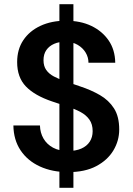

<svg xmlns="http://www.w3.org/2000/svg" viewBox="-20 -811 636 918"><path d="M264 87V-791H331V87ZM306 12Q230 12 171 -15Q112 -42 78.5 -92Q45 -142 44 -211H171Q172 -176 188 -148.5Q204 -121 233.5 -105Q263 -89 305 -89Q342 -89 368.5 -100.5Q395 -112 409 -133.5Q423 -155 423 -184Q423 -217 407.5 -239Q392 -261 365 -275.5Q338 -290 302.5 -301.5Q267 -313 229 -326Q146 -354 104 -397.5Q62 -441 62 -514Q62 -575 91.5 -619Q121 -663 173.5 -687.5Q226 -712 295 -712Q365 -712 417 -687Q469 -662 499.5 -617.5Q530 -573 531 -511H403Q403 -537 389.5 -559.5Q376 -582 351.5 -596.5Q327 -611 293 -611Q263 -612 239 -601.5Q215 -591 201.5 -571.5Q188 -552 188 -523Q188 -495 201 -476.5Q214 -458 237.5 -445.5Q261 -433 293 -422Q325 -411 363 -398Q415 -381 457.5 -356.5Q500 -332 525 -293Q550 -254 550 -192Q550 -138 522 -91.5Q494 -45 440 -16.5Q386 12 306 12Z"/></svg>

Font: DM Sans 18pt SemiBold
Style: Regular
Weight: 600
Designer: Colophon Foundry, Jonny Pinhorn
Foundry: Colophon Foundry
Version: Version 4.004;gftools[0.9.30]